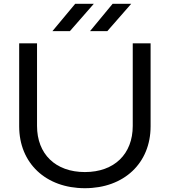

<svg xmlns="http://www.w3.org/2000/svg" viewBox="-20 -978 893 1011"><path d="M175 -750H81V-313C81 -119 221 13 427 13C633 13 773 -119 773 -313V-750H679V-315C679 -167 582 -72 427 -72C272 -72 175 -167 175 -315ZM256 -814H348L474 -958H376ZM454 -814H545L671 -958H573Z"/></svg>

Font: Bounded Light
Style: Regular
Weight: 300
Designer: Vlad Churkin
Version: Version 3.0